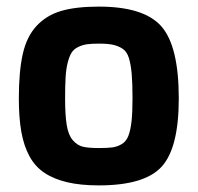

<svg xmlns="http://www.w3.org/2000/svg" viewBox="-20 -556 600 581"><path d="M37 -258Q37 -340 49 -393Q61 -446 91 -478Q121 -510 165.5 -523Q210 -536 279 -536Q416 -536 468.5 -476Q521 -416 521 -258Q521 -109 469.5 -52Q418 5 279 5Q224 5 183.5 -4.5Q143 -14 114.5 -33Q86 -52 69 -83.5Q52 -115 44.5 -157.5Q37 -200 37 -258ZM177 -258Q177 -207 182 -177Q187 -147 200.5 -131.5Q214 -116 231 -112Q248 -108 279 -108Q306 -108 320.5 -110Q335 -112 348.5 -120Q362 -128 368.5 -145Q375 -162 378 -188.5Q381 -215 381 -258Q381 -304 378.5 -332.5Q376 -361 370 -380.5Q364 -400 351 -408.5Q338 -417 322 -420.5Q306 -424 279 -424Q257 -424 243 -422Q229 -420 216 -413.5Q203 -407 196.5 -396.5Q190 -386 185 -367Q180 -348 178.5 -322Q177 -296 177 -258Z"/></svg>

Font: Mina
Style: Bold
Weight: 700
Version: Version 1.000